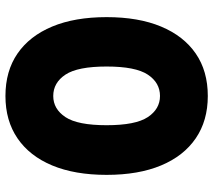

<svg xmlns="http://www.w3.org/2000/svg" viewBox="-60 -728 802 723"><g transform="rotate(-90 341.5 -367.0)"><path d="M341 14Q248 14 181.5 -31.5Q115 -77 79.5 -162Q44 -247 44 -367Q44 -487 79.5 -572Q115 -657 181.5 -702.5Q248 -748 341 -748Q435 -748 501 -702.5Q567 -657 602.5 -572Q638 -487 638 -367Q638 -247 602.5 -162Q567 -77 501 -31.5Q435 14 341 14ZM341 -166Q391 -166 421.5 -212Q452 -258 452 -367Q452 -476 421.5 -522Q391 -568 341 -568Q292 -568 261.5 -522Q231 -476 231 -367Q231 -258 261.5 -212Q292 -166 341 -166Z"/></g></svg>

Font: LINE Seed Sans ExtraBold
Style: Regular
Weight: 800
Designer: LINE VX Design & Dalton Maag Ltd & Sandoll Inc
Foundry: Dalton Maag Ltd
Version: Version 1.003